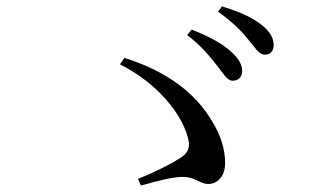

<svg xmlns="http://www.w3.org/2000/svg" viewBox="-20 -734 1040 597"><path d="M703 -483C720 -483 733 -494 733 -512C733 -533 723 -551 699 -573C671 -599 629 -621 576 -642L562 -625C608 -590 634 -556 655 -530C675 -504 687 -483 703 -483ZM628 -162C653 -162 680 -182 680 -227C680 -269 667 -314 637 -361C590 -439 507 -510 367 -554L353 -534C470 -475 544 -381 564 -307C573 -276 565 -258 541 -243C513 -225 465 -200 409 -178L418 -157C475 -173 519 -184 547 -184C589 -184 600 -162 628 -162ZM803 -564C819 -564 831 -574 831 -594C831 -615 820 -636 793 -657C767 -678 725 -698 670 -714L658 -698C707 -662 731 -637 752 -611C774 -585 785 -564 803 -564Z"/></svg>

Font: Source Han Serif CN Medium
Style: Regular
Weight: 500
Designer: Ryoko NISHIZUKA 西塚涼子 (kana & ideographs); Frank Grießhammer (Latin, Greek & Cyrillic); Wenlong ZHANG 张文龙 (bopomofo); San
Foundry: Adobe
Version: Version 2.002;hotconv 1.1.0;makeotfexe 2.6.0